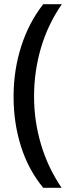

<svg xmlns="http://www.w3.org/2000/svg" viewBox="-20 -741 341 919"><path d="M45 -278Q45 -405 81.5 -519Q118 -633 187 -721H276Q209 -624 176 -511.5Q143 -399 143 -279Q143 -161 176.5 -49Q210 63 275 158H187Q116 72 80.5 -40Q45 -152 45 -278Z"/></svg>

Font: Noto Sans Lao Condensed Medium
Style: Regular
Weight: 500
Width: 3
Designer: Monotype Design Team
Foundry: Monotype Imaging Inc.
Version: Version 2.003; ttfautohint (v1.8.4.7-5d5b)